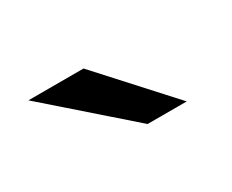

<svg xmlns="http://www.w3.org/2000/svg" viewBox="-42 -841 451 374"><g transform="rotate(-30 184.0 -654.0)"><path d="M210 -576 32 -732H156L298 -576Z"/></g></svg>

Font: Overpass
Style: Regular
Weight: 400
Designer: Delve Withrington, Thomas Jockin
Foundry: Delve Fonts
Version: Version 3.000;DELV;Overpass